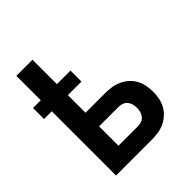

<svg xmlns="http://www.w3.org/2000/svg" viewBox="-200 -868 1001 1001"><g transform="rotate(-45 300.0 -367.5)"><path d="M81 0V-474H24V-555H81V-735H200V-555H300V-474H200V-344H344Q368 -344 391.5 -340.5Q415 -337 437 -327Q459 -317 477 -301Q495 -285 506.5 -264Q518 -243 522.5 -219.5Q527 -196 527 -172Q527 -148 522.5 -124.5Q518 -101 506.5 -80.5Q495 -60 477 -43.5Q459 -27 437 -17Q415 -7 391.5 -3.5Q368 0 344 0ZM200 -101H344Q358 -101 371 -106Q384 -111 392.5 -121.5Q401 -132 404.5 -145.5Q408 -159 408 -172Q408 -186 404.5 -199.5Q401 -213 392.5 -223.5Q384 -234 371 -239Q358 -244 344 -244H200Z"/></g></svg>

Font: Iosevka Curly Extended
Style: Bold
Weight: 700
Width: 7
Monospace: yes
Designer: Belleve Invis
Foundry: Belleve Invis
Version: Version 11.1.0; ttfautohint (v1.8.3)